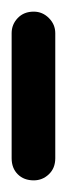

<svg xmlns="http://www.w3.org/2000/svg" viewBox="-20 -310 115 330"><path d="M0 -38H75V-253H0ZM38 -75Q21 -75 10.5 -64Q0 -53 0 -38Q0 -21 10.5 -10.5Q21 0 38 0Q53 0 64 -10.5Q75 -21 75 -38Q75 -53 64 -64Q53 -75 38 -75ZM38 -290Q21 -290 10.5 -279Q0 -268 0 -253Q0 -236 10.5 -225.5Q21 -215 38 -215Q53 -215 64 -225.5Q75 -236 75 -253Q75 -268 64 -279Q53 -290 38 -290Z"/></svg>

Font: Wavefont Medium
Style: Regular
Weight: 500
Version: Version 3.004;gftools[0.9.33]